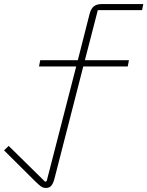

<svg xmlns="http://www.w3.org/2000/svg" viewBox="-75 -718 729 950"><path d="M152 212Q138 212 126.5 203.5Q115 195 96 176L-55 26L-32 4L148 181L156 178L302 -389H118L124 -420H310L368 -648Q374 -673 388 -685.5Q402 -698 430 -698H634L628 -668H409L345 -420H563L557 -389H337L195 164Q189 188 179.5 200Q170 212 152 212Z"/></svg>

Font: IBM Plex Mono ExtraLight
Style: Italic
Weight: 200
Italic angle: -9°
Monospace: yes
Designer: Mike Abbink, Paul van der Laan, Pieter van Rosmalen
Foundry: Bold Monday
Version: Version 2.3